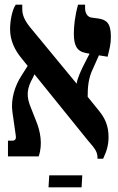

<svg xmlns="http://www.w3.org/2000/svg" viewBox="-20 -667 503 819"><path d="M14 0H145C163 -51 152 -108 134 -151L112 -207C91 -256 94 -289 120 -335L127 -350L354 -69C388 -30 396 -19 396 10H420C436 -24 443 -50 443 -82C443 -129 429 -162 401 -196L354 -254C354 -292 356 -333 377 -375L402 -431L439 -425C447 -459 453 -477 453 -511C453 -569 433 -583 400 -588L370 -592C352 -595 343 -612 343 -632V-647H313C299 -598 295 -554 295 -523C295 -475 307 -448 346 -441L362 -438L342 -399C327 -370 310 -334 307 -310L109 -550C86 -578 75 -602 75 -628V-647H47C30 -622 23 -573 23 -543C23 -494 43 -453 73 -417L98 -386L72 -345C44 -302 25 -244 33 -189L47 -91C50 -76 46 -67 33 -67H14ZM187 132H328L331 81H190Z"/></svg>

Font: Noto Serif Hebrew ExtraCondensed ExtraBold
Style: Regular
Weight: 800
Width: 2
Designer: Monotype Design Team
Foundry: Monotype Imaging Inc.
Version: Version 2.004